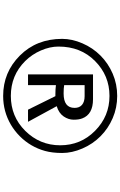

<svg xmlns="http://www.w3.org/2000/svg" viewBox="205 -930 756 1206"><g transform="rotate(90 583.0 -327.0)"><path d="M224.1 -339.4Q224.1 -401.4 252.2 -466.6Q280.3 -531.7 329.1 -580.3Q377.9 -628.9 443.1 -657Q508.3 -685.1 582.5 -685.1Q656.7 -685.1 721.9 -657Q787.1 -628.9 835.9 -580.3Q884.8 -531.7 912.8 -466.6Q940.9 -401.4 940.9 -339.6Q940.9 -277.8 928.2 -231.9Q915.5 -186 892.1 -146.2Q868.7 -106.4 835.9 -73.7Q803.2 -41 763.7 -17.6Q680.7 31.2 582.5 31.2Q434.1 31.2 329.1 -73.7Q224.1 -178.7 224.1 -339.4ZM272.5 -316.4Q272.5 -262.7 296.9 -206.3Q321.3 -149.9 363.3 -107.4Q453.1 -17.1 582.5 -17.1Q711.9 -17.1 801.8 -107.4Q892.6 -199.2 892.6 -327.1Q892.6 -456.1 801.8 -545.9Q710.4 -636.7 582.5 -636.7Q454.6 -636.7 363.3 -545.9Q272.5 -456.1 272.5 -316.4ZM574.2 -296.9Q540 -296.9 514.6 -300.3V-125H447.3V-533.2H603.5Q698.2 -533.2 723.6 -465.8Q731.9 -444.8 731.9 -411.9Q731.9 -378.9 711.2 -348.6Q690.4 -318.4 647 -305.2L745.1 -125H668.9L584 -296.9ZM567.4 -348.6Q657.7 -348.6 657.7 -417.5Q657.7 -447.8 638.7 -464.1Q619.6 -480.5 584 -480.5H514.6V-352.1Q533.2 -348.6 567.4 -348.6Z"/></g></svg>

Font: Sarina
Style: Regular
Weight: 400
Designer: James Grieshaber
Foundry: James Grieshaber
Version: Version 1.001